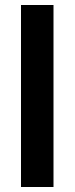

<svg xmlns="http://www.w3.org/2000/svg" viewBox="-20 -748 300 768"><path d="M64 -728H194V0H64Z"/></svg>

Font: Murecho Thin Medium
Style: Regular
Weight: 500
Version: Version 1.010